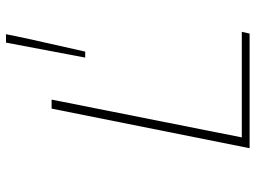

<svg xmlns="http://www.w3.org/2000/svg" viewBox="-126 -726 852 640"><g transform="rotate(-90 300.0 -406.0)"><path d="M126 0 258 -660H288L162 -26H514L508 0ZM428 -548 478 -812H506L492 -744L448 -548Z"/></g></svg>

Font: Source Code Pro ExtraLight
Style: Italic
Weight: 200
Italic angle: -11°
Monospace: yes
Designer: Paul D. Hunt, Teo Tuominen
Foundry: Adobe Systems Incorporated
Version: Version 1.050;PS 1.000;hotconv 16.6.51;makeotf.lib2.5.65220